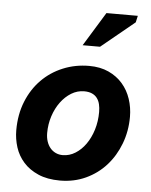

<svg xmlns="http://www.w3.org/2000/svg" viewBox="-50 -709 601 762"><g transform="rotate(5 250.0 -328.0)"><path d="M27.3 -172.4Q27.3 -235.4 48.1 -286.9Q68.8 -338.4 105 -375Q141.1 -411.6 189.7 -431.6Q238.3 -451.7 293.9 -451.7Q337.9 -451.7 371.3 -436.3Q404.8 -420.9 427.2 -395Q449.7 -369.1 460.9 -335.2Q472.2 -301.3 472.2 -264.2Q472.2 -207 453.1 -157Q434.1 -106.9 400.4 -69.3Q366.7 -31.7 319.8 -10Q272.9 11.7 217.3 11.7Q166.5 11.7 130.4 -4.2Q94.2 -20 71.3 -45.9Q48.3 -71.8 37.8 -104.7Q27.3 -137.7 27.3 -172.4ZM150.4 -171.9Q150.4 -153.3 155.5 -138.2Q160.6 -123 169.7 -112.3Q178.7 -101.6 191.4 -95.7Q204.1 -89.8 219.2 -89.8Q246.1 -89.8 269.5 -104.5Q293 -119.1 310.5 -144Q328.1 -168.9 338.4 -202.1Q348.6 -235.4 348.6 -272.9Q348.6 -289.6 345.2 -303.7Q341.8 -317.9 334 -328.1Q326.2 -338.4 313.5 -344Q300.8 -349.6 282.7 -349.6Q255.4 -349.6 231.4 -335Q207.5 -320.3 189.5 -295.9Q171.4 -271.5 160.9 -239.3Q150.4 -207 150.4 -171.9ZM343.3 -666.5H468.3L462.4 -640.1L329.6 -531.2H260.3Z"/></g></svg>

Font: PT Astra Sans
Style: Bold Italic
Weight: 700
Italic angle: -16°
Designer: A.Korolkova, I. Chaeva
Foundry: ParaType Ltd
Version: Version 1.002W